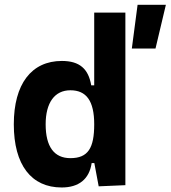

<svg xmlns="http://www.w3.org/2000/svg" viewBox="-20 -786 724 815"><path d="M241.7 9.8C314 9.8 358.9 -24.9 369.1 -93.8H380.4L398.9 4.9L512.2 0V-732.4H379.9V-423.8H367.2C355.5 -493.2 318.4 -527.3 242.7 -527.3C113.3 -527.3 38.6 -429.2 38.6 -258.3C38.6 -85.4 113.3 9.8 241.7 9.8ZM379.9 -258.3C379.9 -157.7 354 -114.7 278.8 -114.7C210 -114.7 173.8 -163.1 173.8 -258.3C173.8 -350.1 211.9 -402.8 278.8 -402.8C346.2 -402.8 379.9 -358.4 379.9 -258.3ZM539.6 -580.1H640.1L684.1 -765.6H564Z"/></svg>

Font: Cascadia Mono NF
Style: Bold
Weight: 700
Monospace: yes
Designer: Aaron Bell
Foundry: Saja Typeworks
Version: Version 2404.023